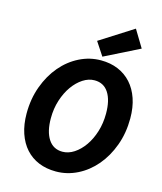

<svg xmlns="http://www.w3.org/2000/svg" viewBox="-130 -984 920 1090"><g transform="rotate(15 330.0 -438.5)"><path d="M389 -686 337 -765 532 -889 593 -788ZM302 12Q246 12 201 -6.5Q156 -25 124 -60.5Q92 -96 74.5 -147.5Q57 -199 57 -264Q57 -350 84 -423.5Q111 -497 156.5 -550.5Q202 -604 262 -634Q322 -664 388 -664Q444 -664 489 -645Q534 -626 566 -590.5Q598 -555 615.5 -504Q633 -453 633 -388Q633 -302 606 -228.5Q579 -155 533.5 -101.5Q488 -48 428 -18Q368 12 302 12ZM309 -106Q344 -106 377 -127.5Q410 -149 436 -186Q462 -223 477.5 -272.5Q493 -322 493 -379Q493 -457 464.5 -501Q436 -545 382 -545Q347 -545 314 -523.5Q281 -502 255 -465.5Q229 -429 213 -379.5Q197 -330 197 -273Q197 -195 226 -150.5Q255 -106 309 -106Z"/></g></svg>

Font: TypoPRO Source Sans Pro
Style: Bold Italic
Weight: 700
Italic angle: -11°
Designer: Paul D. Hunt
Foundry: Adobe Systems Incorporated
Version: Version 1.075;PS 2.000;hotconv 1.0.86;makeotf.lib2.5.63406